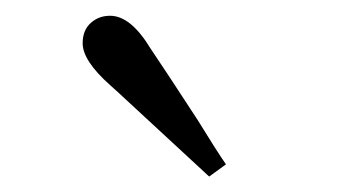

<svg xmlns="http://www.w3.org/2000/svg" viewBox="-20 -820 465 246"><path d="M248 -593.8Q212.9 -626 144.5 -689.5Q128.9 -704.1 121.1 -710.9Q85.9 -742.2 85.9 -764.6Q85.9 -781.2 96.2 -790.5Q106.4 -799.8 121.1 -799.8Q147.5 -799.8 172.9 -757.8Q193.4 -727.5 233.4 -666Q256.8 -627.9 269.5 -609.4Z"/></svg>

Font: Bpmf GenRyu Min R
Style: R
Weight: 400
Foundry: But Ko
Version: Version 1.320